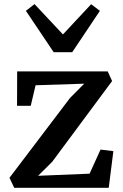

<svg xmlns="http://www.w3.org/2000/svg" viewBox="-20 -892 583 912"><path d="M380 -494.5 149 -487 126 -389.5H61L61.5 -553H491.5L512.5 -507L228 -123.5L161 -57L405.5 -67L457.5 -181.5L518.5 -174L496.5 0H47.5L25 -47.5L312.5 -426.5ZM235 -644 103 -840.5 144 -872.5 279 -728.5 413 -872 454.5 -840.5 323 -644Z"/></svg>

Font: Merriweather 24pt SemiBold
Style: Regular
Weight: 600
Designer: Eben Sorkin
Foundry: Eben Sorkin
Version: Version 2.100